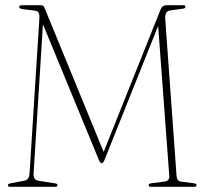

<svg xmlns="http://www.w3.org/2000/svg" viewBox="-20 -720 782 740"><path d="M201.5 -6.5Q201.5 0 193 0H19Q10.5 0 10.5 -6.5Q10.5 -11.5 21 -13.5L71 -23Q83.5 -25 88.2 -32Q93 -39 94 -52.5L132 -652.5Q132.5 -662.5 129.2 -670Q126 -677.5 117.5 -678.5L69.5 -684.5Q54 -686.5 54 -693Q54 -700 66 -700H137Q148 -700 151.5 -690L379.5 -134.5L599 -683.5Q605.5 -700 622 -700H686Q694.5 -700 694.5 -694Q694.5 -687.5 684.5 -686.5L637 -680Q624.5 -678 620.2 -670Q616 -662 617 -644L660.5 -42Q662 -21.5 678 -20L727.5 -13.5Q737.5 -12.5 737.5 -6.5Q737.5 0 729 0H561.5Q553 0 553 -6.5Q553 -12.5 562.5 -13.5L612 -20Q633.5 -22 632.5 -41L589.5 -620L383 -104Q378 -91 371.5 -91Q366 -91 360.5 -105L145.5 -626.5L109.5 -52.5Q107.5 -26.5 128 -23.5L191 -13.5Q201.5 -12.5 201.5 -6.5Z"/></svg>

Font: Fraunces 144pt Soft Thin
Style: Regular
Weight: 100
Version: Version 1.000;[0bf87f6ff]